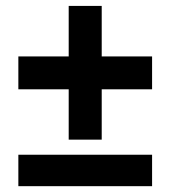

<svg xmlns="http://www.w3.org/2000/svg" viewBox="-20 -639 585 659"><path d="M502 0H43V-107.9H502ZM43 -445.3H215.8V-618.7H329.1V-445.3H502V-332.5H329.1V-159.7H215.8V-332.5H43Z"/></svg>

Font: Ebtekar Inline 2
Style: Inline-2
Weight: 500
Designer: Arman Khorramak
Foundry: Arman Khorramak
Version: Version 2.000